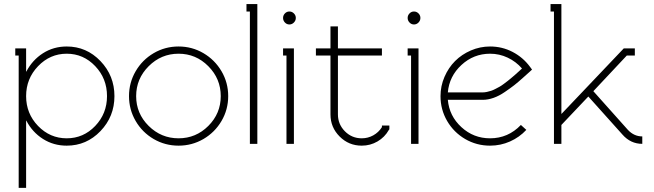

<svg xmlns="http://www.w3.org/2000/svg" viewBox="-20 -699 3176 933"><path d="M106.9 -112.8V213.9H70.8V-429.2H54.2V-463.9H106.9V-351.1H107.9Q137.2 -407.2 188.7 -440.2Q240.2 -473.1 304.2 -473.1Q400.4 -473.1 468.3 -402.1Q536.1 -331.1 536.1 -231.9Q536.1 -132.8 468.3 -62Q400.4 8.8 304.2 8.8Q240.2 8.8 188.7 -23.9Q137.2 -56.6 107.9 -112.8ZM500 -231.9Q500 -317.4 442.6 -377.7Q385.3 -438 304.2 -438Q223.1 -438 165 -377.4Q106.9 -316.9 106.9 -231.9Q106.9 -147 165 -86.9Q223.1 -26.9 304.2 -26.9Q385.3 -26.9 442.6 -86.9Q500 -147 500 -231.9Z M702.4 -377.2Q641.6 -316.4 641.6 -231.9Q641.6 -147.5 702.4 -87.2Q763.2 -26.9 847.7 -26.9Q932.1 -26.9 992.4 -87.2Q1052.7 -147.5 1052.7 -231.9Q1052.7 -316.4 992.4 -377.2Q932.1 -438 847.7 -438Q763.2 -438 702.4 -377.2ZM726.8 -440.7Q782.2 -473.1 847.7 -473.1Q913.1 -473.1 968.5 -440.7Q1023.9 -408.2 1056.4 -352.8Q1088.9 -297.4 1088.9 -231.9Q1088.9 -166.5 1056.4 -111.1Q1023.9 -55.7 968.5 -23.4Q913.1 8.8 847.7 8.8Q782.2 8.8 726.8 -23.4Q671.4 -55.7 639.2 -111.1Q606.9 -166.5 606.9 -231.9Q606.9 -297.4 639.2 -352.8Q671.4 -408.2 726.8 -440.7Z M1177.7 -679.2H1230.5V0H1194.3V-643.1H1177.7Z M1364.5 -589.6Q1355.5 -599.1 1355.5 -611.8Q1355.5 -624.5 1364.5 -633.8Q1373.5 -643.1 1386.2 -643.1Q1398.9 -643.1 1408.2 -633.8Q1417.5 -624.5 1417.5 -611.8Q1417.5 -599.1 1408.2 -589.6Q1398.9 -580.1 1386.2 -580.1Q1373.5 -580.1 1364.5 -589.6ZM1372.1 -429.2H1355.5V-463.9H1408.2V0H1372.1Z M1515.1 -429.2V-463.9H1585.9V-570.8H1622.1V-463.9H1835.9V-429.2H1622.1V-143.1Q1622.1 -95.2 1656 -61Q1689.9 -26.9 1737.8 -26.9Q1768.1 -26.9 1793.9 -41.3Q1819.8 -55.7 1835.9 -81.1V-88.9H1872.1V-70.8L1869.1 -66.9Q1849.6 -32.2 1814.5 -11.7Q1779.3 8.8 1737.8 8.8Q1674.8 8.8 1630.4 -35.6Q1585.9 -80.1 1585.9 -143.1V-429.2Z M1970 -589.6Q1960.9 -599.1 1960.9 -611.8Q1960.9 -624.5 1970 -633.8Q1979 -643.1 1991.7 -643.1Q2004.4 -643.1 2013.7 -633.8Q2022.9 -624.5 2022.9 -611.8Q2022.9 -599.1 2013.7 -589.6Q2004.4 -580.1 1991.7 -580.1Q1979 -580.1 1970 -589.6ZM1977.5 -429.2H1960.9V-463.9H2013.7V0H1977.5Z M2325.7 -250Q2335.4 -250 2346.4 -252.4Q2357.4 -254.9 2366.7 -257.8Q2376 -260.7 2387.9 -267.1Q2399.9 -273.4 2408 -277.8Q2416 -282.2 2428.7 -291.7Q2441.4 -301.3 2447.8 -306.2Q2454.1 -311 2467 -322Q2480 -333 2484.4 -336.9Q2488.8 -340.8 2501.7 -352.5Q2514.6 -364.3 2516.6 -366.2Q2487.3 -399.9 2447 -418.9Q2406.7 -438 2361.3 -438Q2281.7 -438 2222.4 -383.3Q2163.1 -328.6 2156.2 -250ZM2156.2 -213.9Q2163.1 -135.3 2222.2 -81.1Q2281.2 -26.9 2361.3 -26.9Q2449.2 -26.9 2511.2 -91.8L2537.6 -67.9Q2503.9 -31.7 2458.3 -11.5Q2412.6 8.8 2361.3 8.8Q2295.9 8.8 2240.5 -23.4Q2185.1 -55.7 2152.8 -111.1Q2120.6 -166.5 2120.6 -231.9Q2120.6 -280.8 2139.9 -325.4Q2159.2 -370.1 2191.4 -402.3Q2223.6 -434.6 2268.3 -453.9Q2313 -473.1 2361.3 -473.1Q2420.4 -473.1 2471.2 -446.5Q2522 -419.9 2555.7 -374L2565.4 -360.8L2553.7 -350.1Q2549.3 -346.2 2522.7 -322.3Q2496.1 -298.3 2478.5 -284.7Q2460.9 -271 2433.1 -252Q2405.3 -232.9 2378.2 -223.4Q2351.1 -213.9 2325.7 -213.9Z M2709 -146 3011.2 -463.9H3064.9V-429.2H3025.9L2863.3 -255.9L3031.2 -67.9Q3061 -36.1 3101.1 -36.1V0Q3044.4 0 3004.9 -44.9L2838.9 -230L2708 -91.8V0H2671.9V-643.1H2655.3V-679.2H2708V-146Z"/></svg>

Font: Rawengulk
Style: Regular
Weight: 400
Version: Version 0.92